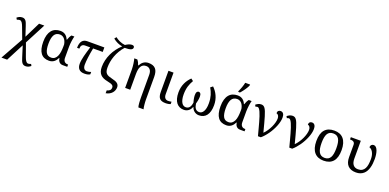

<svg xmlns="http://www.w3.org/2000/svg" viewBox="-3 -1944 6744 3332"><g transform="rotate(20 3368.5 -278.0)"><path d="M101.1 240.2H-3.9L228 -175.8L147.9 -388.2Q140.6 -407.2 133.1 -424.1Q125.5 -440.9 116.7 -453.6Q107.9 -466.3 97.4 -473.6Q86.9 -481 74.2 -481Q68.8 -481 61.8 -480Q54.7 -479 47.4 -477.1Q40 -475.1 33.2 -472.9Q26.4 -470.7 22 -467.8L2.9 -500Q22.5 -517.1 46.6 -528.1Q70.8 -539.1 101.1 -539.1Q123 -539.1 138.4 -531.2Q153.8 -523.4 165.5 -508.1Q177.2 -492.7 186.3 -470.2Q195.3 -447.8 205.1 -418L263.2 -242.2L408.2 -536.1H504.9L305.2 -152.8L391.1 86.9Q397.9 106 405.5 122.8Q413.1 139.6 422.1 152.3Q431.2 165 441.7 172.6Q452.1 180.2 464.8 180.2Q470.2 180.2 477.3 179.2Q484.4 178.2 491.7 176.3Q499 174.3 505.9 171.9Q512.7 169.4 517.1 167L534.2 199.2Q514.2 216.3 491.2 227.1Q468.3 237.8 438 237.8Q416 237.8 400.4 230.2Q384.8 222.7 373 207.5Q361.3 192.4 352.3 169.7Q343.3 147 334 117.2L270 -85.9Z M1040 0Q1015.1 0 998 -8.8Q981 -17.6 969.7 -31.5Q958.5 -45.4 952.4 -62.7Q946.3 -80.1 943.8 -97.2H939.9Q928.7 -74.2 914.3 -54.7Q899.9 -35.2 881.3 -20.8Q862.8 -6.3 839.4 1.7Q815.9 9.8 786.6 9.8Q737.3 9.8 699.2 -6.6Q661.1 -22.9 635.3 -56.9Q609.4 -90.8 596.2 -143.1Q583 -195.3 583 -267.1Q583 -339.4 598.6 -392.1Q614.3 -444.8 642.8 -479Q671.4 -513.2 711.9 -529.5Q752.4 -545.9 801.8 -545.9Q831.1 -545.9 854.5 -538.3Q877.9 -530.8 896.2 -516.8Q914.6 -502.9 928.2 -483.6Q941.9 -464.4 951.7 -440.9H958Q966.3 -467.3 979 -492.4Q991.7 -517.6 1006.8 -536.1H1060.1Q1055.7 -521.5 1050.8 -497.8Q1045.9 -474.1 1042.2 -446.8Q1038.6 -419.4 1036.1 -391.1Q1033.7 -362.8 1033.7 -338.9V-134.8Q1033.7 -90.3 1054.9 -66.2Q1076.2 -42 1115.7 -42H1124V0ZM803.7 -54.2Q842.8 -54.2 868.9 -73.7Q895 -93.3 910.9 -127.7Q926.8 -162.1 933.3 -208.5Q939.9 -254.9 939.9 -309.1V-348.1Q933.1 -384.3 920.7 -409.9Q908.2 -435.5 891.6 -451.9Q875 -468.3 855.2 -476.1Q835.4 -483.9 814 -483.9Q744.1 -483.9 711.9 -429Q679.7 -374 679.7 -266.1Q679.7 -159.7 708.5 -106.9Q737.3 -54.2 803.7 -54.2Z M1613.8 -453.1H1436.5Q1417 -352.5 1406.7 -271.7Q1396.5 -190.9 1396.5 -138.2Q1396.5 -112.8 1402.3 -94.5Q1408.2 -76.2 1418 -64.9Q1427.7 -53.7 1440.9 -48.3Q1454.1 -43 1468.8 -43Q1487.3 -43 1507.3 -47.1Q1527.3 -51.3 1544.4 -58.1V-14.2Q1535.2 -8.3 1525.1 -3.9Q1515.1 0.5 1502.9 3.4Q1490.7 6.3 1475.8 8.1Q1460.9 9.8 1441.9 9.8Q1374 9.8 1341.3 -25.4Q1308.6 -60.5 1308.6 -124Q1308.6 -155.8 1314.5 -192.6Q1320.3 -229.5 1330.6 -270.8Q1340.8 -312 1354.2 -357.7Q1367.7 -403.3 1382.8 -453.1H1289.6Q1267.6 -453.1 1252.7 -446.5Q1237.8 -439.9 1229 -428.2Q1220.2 -416.5 1216.6 -401.1Q1212.9 -385.7 1212.9 -368.2H1170.9Q1170.9 -413.6 1180.2 -445.3Q1189.5 -477.1 1206.3 -497.3Q1223.1 -517.6 1247.1 -526.9Q1271 -536.1 1299.8 -536.1H1613.8Z M1687 -204.1Q1687 -266.1 1701.4 -328.4Q1715.8 -390.6 1743.2 -449.2Q1770.5 -507.8 1809.8 -561.3Q1849.1 -614.7 1898.9 -659.2Q1877.4 -662.1 1854.5 -668.9Q1831.5 -675.8 1808.8 -686Q1786.1 -696.3 1764.2 -710Q1742.2 -723.6 1722.7 -740.2L1751 -775.9Q1766.6 -762.7 1787.4 -749.8Q1808.1 -736.8 1832 -726.1Q1856 -715.3 1882.1 -708Q1908.2 -700.7 1934.6 -698.2Q1945.8 -706.1 1959.5 -714.1Q1973.1 -722.2 1988.3 -728.5Q2003.4 -734.9 2019 -739Q2034.7 -743.2 2048.8 -743.2Q2070.8 -743.2 2082.8 -734.6Q2094.7 -726.1 2094.7 -709Q2094.7 -677.7 2059.3 -663.8Q2023.9 -649.9 1946.8 -649.9Q1904.3 -602.5 1873.3 -550Q1842.3 -497.6 1822.5 -443.4Q1802.7 -389.2 1793.2 -335.2Q1783.7 -281.2 1783.7 -230Q1783.7 -189 1791 -162.8Q1798.3 -136.7 1815.4 -119.4Q1832.5 -102.1 1860.6 -91.3Q1888.7 -80.6 1929.7 -70.8Q1959.5 -64.5 1983.4 -55.4Q2007.3 -46.4 2024.2 -33.7Q2041 -21 2050.3 -3.2Q2059.6 14.6 2059.6 39.1Q2059.6 65.4 2050.5 91.6Q2041.5 117.7 2022.7 140.1Q2003.9 162.6 1975.1 179.2Q1946.3 195.8 1906.7 203.1V150.9Q1928.2 145 1942.4 137.5Q1956.5 129.9 1965.1 120.4Q1973.6 110.8 1977.3 99.6Q1981 88.4 1981 75.2Q1981 60.1 1976.1 48.6Q1971.2 37.1 1958.3 28.1Q1945.3 19 1922.6 11.7Q1899.9 4.4 1863.8 -2.9Q1821.3 -11.2 1788.3 -25.9Q1755.4 -40.5 1732.9 -64.2Q1710.4 -87.9 1698.7 -122.3Q1687 -156.7 1687 -204.1Z M2192.9 -338.9Q2192.9 -362.8 2190.4 -391.1Q2188 -419.4 2184.3 -446.8Q2180.7 -474.1 2175.8 -497.8Q2170.9 -521.5 2166.5 -536.1H2222.7Q2239.3 -515.6 2250.7 -493.4Q2262.2 -471.2 2270.5 -444.8H2276.9Q2287.6 -464.8 2301.5 -483.2Q2315.4 -501.5 2333.7 -515.4Q2352.1 -529.3 2376 -537.6Q2399.9 -545.9 2430.7 -545.9Q2474.1 -545.9 2506.3 -534.4Q2538.6 -522.9 2559.8 -499.3Q2581.1 -475.6 2591.3 -438.5Q2601.6 -401.4 2601.6 -350.1V69.8Q2601.6 88.4 2603 113.5Q2604.5 138.7 2607.2 163.6Q2609.9 188.5 2613.3 209.5Q2616.7 230.5 2620.6 240.2H2524.9Q2520.5 231 2517.1 209.7Q2513.7 188.5 2511.7 162.6Q2509.8 136.7 2508.8 108.9Q2507.8 81.1 2507.8 58.1V-355Q2507.8 -418 2480.5 -450Q2453.1 -481.9 2408.7 -481.9Q2374.5 -481.9 2351.3 -468.8Q2328.1 -455.6 2313.7 -430.9Q2299.3 -406.2 2293 -370.8Q2286.6 -335.4 2286.6 -291V0H2192.9Z M2891.6 -536.1V-142.1Q2891.6 -90.8 2912.4 -66.9Q2933.1 -43 2967.8 -43Q2985.8 -43 3001 -44.9Q3016.1 -46.9 3031.7 -49.8V-5.9Q3025.4 -2.9 3015.1 0Q3004.9 2.9 2992.9 5.1Q2981 7.3 2967.8 8.5Q2954.6 9.8 2942.9 9.8Q2904.8 9.8 2877.4 1.7Q2850.1 -6.3 2832.5 -24.4Q2814.9 -42.5 2806.4 -72.3Q2797.9 -102.1 2797.9 -145V-536.1Z M3557.6 9.8Q3531.7 9.8 3509.8 2Q3487.8 -5.9 3470.2 -19.5Q3452.6 -33.2 3439.9 -52Q3427.2 -70.8 3419.9 -92.8H3415.5Q3408.2 -70.8 3395.3 -52Q3382.3 -33.2 3365 -19.5Q3347.7 -5.9 3325.7 2Q3303.7 9.8 3277.8 9.8Q3234.4 9.8 3199.5 -6.1Q3164.6 -22 3139.9 -53.5Q3115.2 -85 3102.1 -132.8Q3088.9 -180.7 3088.9 -244.1Q3088.9 -293.5 3098.4 -336.4Q3107.9 -379.4 3125 -417Q3142.1 -454.6 3165.5 -486.8Q3189 -519 3216.8 -545.9L3258.8 -513.2Q3242.2 -483.9 3228.5 -454.6Q3214.8 -425.3 3205.3 -392.8Q3195.8 -360.4 3190.7 -323.5Q3185.5 -286.6 3185.5 -242.2Q3185.5 -190.9 3194.1 -153.6Q3202.6 -116.2 3217.3 -91.8Q3231.9 -67.4 3251.5 -55.7Q3271 -43.9 3292.5 -43.9Q3316.9 -43.9 3334.5 -52.5Q3352.1 -61 3364 -77.1Q3376 -93.3 3383.5 -115.7Q3391.1 -138.2 3394.5 -166Q3391.1 -177.7 3387 -192.9Q3382.8 -208 3379.4 -225.3Q3376 -242.7 3373.8 -260.7Q3371.6 -278.8 3371.6 -295.9Q3371.6 -337.9 3384.8 -356Q3397.9 -374 3417.5 -374Q3437.5 -374 3450.7 -356Q3463.9 -337.9 3463.9 -295.9Q3463.9 -278.8 3461.4 -260.7Q3459 -242.7 3455.6 -225.3Q3452.1 -208 3448.2 -192.9Q3444.3 -177.7 3440.9 -166Q3444.8 -138.2 3452.1 -115.7Q3459.5 -93.3 3471.4 -77.1Q3483.4 -61 3501 -52.5Q3518.6 -43.9 3542.5 -43.9Q3564.5 -43.9 3584 -55.7Q3603.5 -67.4 3618.2 -91.8Q3632.8 -116.2 3641.4 -153.6Q3649.9 -190.9 3649.9 -242.2Q3649.9 -286.6 3644.8 -323.5Q3639.6 -360.4 3630.1 -392.8Q3620.6 -425.3 3607.2 -454.6Q3593.8 -483.9 3576.7 -513.2L3618.7 -545.9Q3646.5 -519 3669.9 -486.8Q3693.4 -454.6 3710.4 -417Q3727.5 -379.4 3737.1 -336.4Q3746.6 -293.5 3746.6 -244.1Q3746.6 -180.7 3733.4 -132.8Q3720.2 -85 3695.8 -53.5Q3671.4 -22 3636.2 -6.1Q3601.1 9.8 3557.6 9.8Z M4314 0Q4289.1 0 4272 -8.8Q4254.9 -17.6 4243.7 -31.5Q4232.4 -45.4 4226.3 -62.7Q4220.2 -80.1 4217.8 -97.2H4213.9Q4202.6 -74.2 4188.2 -54.7Q4173.8 -35.2 4155.3 -20.8Q4136.7 -6.3 4113.3 1.7Q4089.8 9.8 4060.5 9.8Q4011.2 9.8 3973.1 -6.6Q3935.1 -22.9 3909.2 -56.9Q3883.3 -90.8 3870.1 -143.1Q3856.9 -195.3 3856.9 -267.1Q3856.9 -339.4 3872.6 -392.1Q3888.2 -444.8 3916.7 -479Q3945.3 -513.2 3985.8 -529.5Q4026.4 -545.9 4075.7 -545.9Q4105 -545.9 4128.4 -538.3Q4151.9 -530.8 4170.2 -516.8Q4188.5 -502.9 4202.1 -483.6Q4215.8 -464.4 4225.6 -440.9H4231.9Q4240.2 -467.3 4252.9 -492.4Q4265.6 -517.6 4280.8 -536.1H4334Q4329.6 -521.5 4324.7 -497.8Q4319.8 -474.1 4316.2 -446.8Q4312.5 -419.4 4310.1 -391.1Q4307.6 -362.8 4307.6 -338.9V-134.8Q4307.6 -90.3 4328.9 -66.2Q4350.1 -42 4389.6 -42H4397.9V0ZM4077.6 -54.2Q4116.7 -54.2 4142.8 -73.7Q4168.9 -93.3 4184.8 -127.7Q4200.7 -162.1 4207.3 -208.5Q4213.9 -254.9 4213.9 -309.1V-348.1Q4207 -384.3 4194.6 -409.9Q4182.1 -435.5 4165.5 -451.9Q4148.9 -468.3 4129.2 -476.1Q4109.4 -483.9 4087.9 -483.9Q4018.1 -483.9 3985.8 -429Q3953.6 -374 3953.6 -266.1Q3953.6 -159.7 3982.4 -106.9Q4011.2 -54.2 4077.6 -54.2ZM4060.1 -621.1Q4068.4 -637.2 4077.6 -659.4Q4086.9 -681.6 4095.5 -705.6Q4104 -729.5 4110.8 -753.2Q4117.7 -776.9 4121.1 -795.9H4210.9V-784.2Q4208.5 -774.4 4201.7 -760.7Q4194.8 -747.1 4185.3 -731Q4175.8 -714.8 4164.1 -697.5Q4152.3 -680.2 4139.9 -663.6Q4127.4 -647 4115.2 -632.1Q4103 -617.2 4092.8 -606H4060.1Z M4936.5 -449.2Q4936.5 -413.1 4927 -372.6Q4917.5 -332 4900.6 -290Q4883.8 -248 4861.1 -206.3Q4838.4 -164.6 4811.8 -126.7Q4785.2 -88.9 4756.3 -56.4Q4727.5 -23.9 4698.7 0H4645.5Q4628.4 -64.5 4612.5 -124.8Q4596.7 -185.1 4581.8 -238Q4566.9 -291 4552.5 -334.7Q4538.1 -378.4 4523.9 -409.9Q4509.8 -441.4 4495.4 -458.7Q4481 -476.1 4465.8 -476.1Q4457.5 -476.1 4448.5 -473.6Q4439.5 -471.2 4430.7 -465.8L4412.6 -497.1Q4432.1 -514.2 4457.8 -526.6Q4483.4 -539.1 4513.7 -539.1Q4535.2 -539.1 4551.8 -530.5Q4568.4 -522 4582.8 -501.5Q4597.2 -481 4610.6 -447.3Q4624 -413.6 4639.2 -363.8Q4654.3 -314 4672.4 -245.8Q4690.4 -177.7 4713.4 -88.9Q4745.6 -120.1 4772.9 -160.9Q4800.3 -201.7 4820.3 -244.6Q4840.3 -287.6 4851.6 -329.6Q4862.8 -371.6 4862.8 -404.8Q4862.8 -435.5 4850.3 -457.3Q4837.9 -479 4811.5 -485.8Q4811.5 -516.6 4827.1 -531.2Q4842.8 -545.9 4867.7 -545.9Q4887.7 -545.9 4901.1 -537.4Q4914.6 -528.8 4922.4 -515.1Q4930.2 -501.5 4933.3 -484.1Q4936.5 -466.8 4936.5 -449.2Z M5515.6 -449.2Q5515.6 -413.1 5506.1 -372.6Q5496.6 -332 5479.7 -290Q5462.9 -248 5440.2 -206.3Q5417.5 -164.6 5390.9 -126.7Q5364.3 -88.9 5335.4 -56.4Q5306.6 -23.9 5277.8 0H5224.6Q5207.5 -64.5 5191.7 -124.8Q5175.8 -185.1 5160.9 -238Q5146 -291 5131.6 -334.7Q5117.2 -378.4 5103 -409.9Q5088.9 -441.4 5074.5 -458.7Q5060.1 -476.1 5044.9 -476.1Q5036.6 -476.1 5027.6 -473.6Q5018.6 -471.2 5009.8 -465.8L4991.7 -497.1Q5011.2 -514.2 5036.9 -526.6Q5062.5 -539.1 5092.8 -539.1Q5114.3 -539.1 5130.9 -530.5Q5147.5 -522 5161.9 -501.5Q5176.3 -481 5189.7 -447.3Q5203.1 -413.6 5218.3 -363.8Q5233.4 -314 5251.5 -245.8Q5269.5 -177.7 5292.5 -88.9Q5324.7 -120.1 5352.1 -160.9Q5379.4 -201.7 5399.4 -244.6Q5419.4 -287.6 5430.7 -329.6Q5441.9 -371.6 5441.9 -404.8Q5441.9 -435.5 5429.4 -457.3Q5417 -479 5390.6 -485.8Q5390.6 -516.6 5406.2 -531.2Q5421.9 -545.9 5446.8 -545.9Q5466.8 -545.9 5480.2 -537.4Q5493.7 -528.8 5501.5 -515.1Q5509.3 -501.5 5512.5 -484.1Q5515.6 -466.8 5515.6 -449.2Z M6092.8 -269Q6092.8 -127.9 6033 -59.1Q5973.1 9.8 5857.9 9.8Q5803.7 9.8 5760.7 -7.3Q5717.8 -24.4 5687.7 -59.1Q5657.7 -93.8 5641.8 -146.2Q5626 -198.7 5626 -269Q5626 -409.2 5685.3 -477.5Q5744.6 -545.9 5860.8 -545.9Q5915 -545.9 5958 -529.1Q6001 -512.2 6031 -477.8Q6061 -443.4 6076.9 -391.4Q6092.8 -339.4 6092.8 -269ZM5722.7 -269Q5722.7 -213.4 5730 -170.9Q5737.3 -128.4 5753.7 -99.9Q5770 -71.3 5796.1 -56.6Q5822.3 -42 5859.9 -42Q5897.5 -42 5923.3 -56.6Q5949.2 -71.3 5965.3 -99.9Q5981.4 -128.4 5988.5 -170.9Q5995.6 -213.4 5995.6 -269Q5995.6 -324.7 5988.3 -366.7Q5981 -408.7 5964.8 -436.8Q5948.7 -464.8 5922.6 -479Q5896.5 -493.2 5858.9 -493.2Q5821.3 -493.2 5795.4 -479Q5769.5 -464.8 5753.4 -436.8Q5737.3 -408.7 5730 -366.7Q5722.7 -324.7 5722.7 -269Z M6455.1 9.8Q6404.8 9.8 6367.4 -4.4Q6330.1 -18.6 6305.2 -45.4Q6280.3 -72.3 6268.1 -111.1Q6255.9 -149.9 6255.9 -199.2V-425.8Q6255.9 -447.8 6248.5 -461.2Q6241.2 -474.6 6229 -481.9Q6216.8 -489.3 6201.2 -491.7Q6185.5 -494.1 6168.9 -494.1H6166V-536.1H6350.1V-208Q6350.1 -132.3 6381.6 -93.3Q6413.1 -54.2 6471.2 -54.2Q6517.6 -54.2 6547.1 -72.5Q6576.7 -90.8 6593.8 -123.3Q6610.8 -155.8 6617.4 -200.2Q6624 -244.6 6624 -296.9Q6624 -338.9 6615.5 -371.3Q6606.9 -403.8 6593.3 -426.8Q6579.6 -449.7 6562.5 -463.4Q6545.4 -477.1 6528.8 -481.9Q6528.8 -496.6 6533.4 -508.1Q6538.1 -519.5 6546.1 -527.6Q6554.2 -535.6 6564.7 -539.8Q6575.2 -543.9 6586.9 -543.9Q6612.8 -543.9 6631.6 -524.7Q6650.4 -505.4 6662.4 -473.6Q6674.3 -441.9 6680.2 -401.6Q6686 -361.3 6686 -319.8Q6686 -277.3 6681.6 -236.3Q6677.2 -195.3 6666.5 -158.7Q6655.8 -122.1 6638.7 -91.3Q6621.6 -60.5 6595.7 -38.1Q6569.8 -15.6 6535.2 -2.9Q6500.5 9.8 6455.1 9.8Z"/></g></svg>

Font: Droid Serif
Style: Regular
Weight: 400
Designer: Monotype Design team
Foundry: Monotype Imaging Inc.
Version: Version 1.03